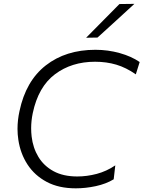

<svg xmlns="http://www.w3.org/2000/svg" viewBox="-20 -990 762 1020"><path d="M382.5 10.5Q292.5 10.5 228.5 -23.5Q164.5 -57.5 126.5 -115.5Q88.5 -173.5 77.5 -247Q73 -276 73 -305.5Q73 -351.5 83.5 -399.5Q117 -559.5 223.2 -642.5Q329.5 -725.5 487 -725.5Q553.5 -725.5 616 -708Q678.5 -690.5 722 -660.5L701.5 -595Q650 -631 597.8 -646.5Q545.5 -662 485 -662Q360.5 -662 272 -595.5Q183.5 -529 154 -389Q145.5 -348 145.5 -308.5Q145.5 -286.5 148 -265Q155 -204.5 184 -156.5Q213 -108.5 264.5 -80.5Q316 -52.5 390.5 -52.5Q441.5 -52.5 493.8 -66.2Q546 -80 592.5 -111.5L584 -37.5Q543.5 -13 489.2 -1.2Q435 10.5 382.5 10.5ZM437.5 -789.5Q483 -835.5 526.5 -879.5Q570 -923.5 614.5 -968.5L694 -969.5Q644 -923.5 595.5 -879.2Q547 -835 498 -790.5Z"/></svg>

Font: Heraclito Light
Style: Italic
Weight: 300
Italic angle: -12°
Designer: Kostas Bartsokas (font) & Cristiano Sobral (main changes)
Foundry: Kostas Bartsokas (font) & Cristiano Sobral (main changes)
Version: Version 1.00;July 8, 2020;FontCreator 13.0.0.2655 64-bit